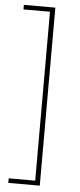

<svg xmlns="http://www.w3.org/2000/svg" viewBox="-59 -740 387 924"><g transform="rotate(5 135.0 -278.0)"><path d="M18 152V130H146V-686H18V-708H170V152Z"/></g></svg>

Font: Assistant ExtraLight ExtraLight
Style: Regular
Weight: 250
Version: Version 3.000